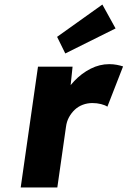

<svg xmlns="http://www.w3.org/2000/svg" viewBox="-20 -824 561 844"><path d="M71 0 147 -531H299L281 -358L256 -391Q274 -434 306.5 -468Q339 -502 378.5 -522Q418 -542 460 -542Q478 -542 493.5 -539Q509 -536 521 -532L452 -355Q442 -362 424 -366.5Q406 -371 386 -371Q364 -371 344 -363.5Q324 -356 309 -342Q294 -328 283.5 -309Q273 -290 270 -266L232 0ZM267 -589 231 -662 430 -804 488 -699Z"/></svg>

Font: Lexend
Style: Bold Italic
Weight: 700
Italic angle: -8.13011°
Designer: Bonnie Shaver-Troup, Thomas Jockin
Foundry: Lexend
Version: Version 1.007